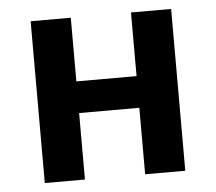

<svg xmlns="http://www.w3.org/2000/svg" viewBox="-43 -563 686 610"><g transform="rotate(-5 300.0 -258.0)"><path d="M76 -516H204V-313H396V-516H524V0H396V-212H204V0H76Z"/></g></svg>

Font: IBM Plex Mono SemiBold
Style: Regular
Weight: 600
Monospace: yes
Designer: Mike Abbink, Paul van der Laan, Pieter van Rosmalen
Foundry: Bold Monday
Version: Version 2.3